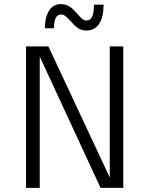

<svg xmlns="http://www.w3.org/2000/svg" viewBox="-20 -916 728 936"><path d="M106.9 0V-689.9H215.8L515.1 -50.8V-689.9H581.1V0H470.2L173.8 -640.1V0ZM324.2 -812.5Q309.6 -829.1 299.3 -837.2Q289.1 -845.2 276.9 -845.2Q258.8 -845.2 250.7 -826.4Q242.7 -807.6 242.7 -778.3H198.7Q198.7 -831.1 218.8 -863.5Q238.8 -896 275.9 -896Q294.9 -896 309.8 -888.9Q324.7 -881.8 335 -872.1Q345.2 -862.3 358.4 -847.2Q372.1 -831.1 381.3 -823.5Q390.6 -815.9 401.9 -815.9Q438 -815.9 438 -893.1H484.9Q484.9 -832 463.1 -799.6Q441.4 -767.1 400.9 -767.1Q377.4 -767.1 360.8 -778.6Q344.2 -790 324.2 -812.5Z"/></svg>

Font: Acari Sans Light
Style: Regular
Weight: 300
Designer: Alfredo Marco Pradil and Stefan Peev
Foundry: Hanken Design Co.
Version: Version 1.045;January 11, 2019;FontCreator 11.5.0.2425 64-bi